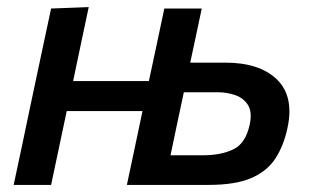

<svg xmlns="http://www.w3.org/2000/svg" viewBox="-20 -521 882 541"><path d="M18.5 0Q30 -55 41 -105.5Q51.5 -156 64.5 -217.5L75 -267Q90 -336.5 101 -389.5Q112 -442 124 -497L230 -501Q219.5 -450.5 209 -402Q198.5 -353 186 -292.5H399.5Q412.5 -353 422.5 -400Q432.5 -447 443 -497H548.5Q540 -458 532.5 -421.5Q524.5 -384.5 516 -344.5H615.5Q710.5 -344.5 760 -297.5Q795.5 -263.5 795.5 -207Q795.5 -185.5 790 -160.5Q779.5 -110.5 756 -74.5Q732.5 -38.5 687.8 -19.2Q643 0 568 0H337.5Q349 -53.5 359.5 -103.5Q370 -153.5 381.5 -208H168Q156 -150 145.5 -101.5Q135 -53 124 0ZM460.5 -83.5H552.5Q602 -83.5 637 -100Q672 -116.5 683.5 -169.5Q686.5 -183 686.5 -194.5Q686.5 -213 678.5 -225.5Q665.5 -245.5 642 -253.2Q618.5 -261 595 -261H498Q488 -214 479.2 -172.8Q470.5 -131.5 460.5 -83.5Z"/></svg>

Font: Heraclito Medium
Style: Italic
Weight: 500
Italic angle: -12°
Designer: Kostas Bartsokas (font) & Cristiano Sobral (main changes)
Foundry: Kostas Bartsokas (font) & Cristiano Sobral (main changes)
Version: Version 1.00;July 8, 2020;FontCreator 13.0.0.2655 64-bit